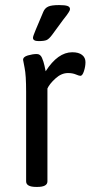

<svg xmlns="http://www.w3.org/2000/svg" viewBox="-20 -735 377 757"><path d="M83 -20V-373Q83 -439 77 -467.5Q71 -496 71 -499Q71 -511 90 -516.5Q109 -522 125 -522Q139 -522 145.5 -507Q152 -492 155.5 -475.5Q159 -459 160 -454Q208 -529 265 -529Q290 -529 303.5 -518.5Q317 -508 317 -490Q317 -473 311 -454.5Q305 -436 297 -436Q292 -436 279 -441.5Q266 -447 248 -447Q222 -447 198.5 -425.5Q175 -404 167 -386V-20Q167 2 127 2H123Q83 2 83 -20ZM110 -586Q110 -592 121 -618L151 -689Q157 -703 170 -709Q183 -715 213 -715Q236 -715 246 -711.5Q256 -708 256 -699Q256 -694 250.5 -686Q245 -678 243 -675L229 -657L185 -597Q173 -581 163.5 -577Q154 -573 132 -573Q110 -573 110 -586Z"/></svg>

Font: Asap Condensed
Style: Regular
Weight: 400
Designer: Pablo Cosgaya
Foundry: Omnibus-Type
Version: Version 1.010; ttfautohint (v1.8)